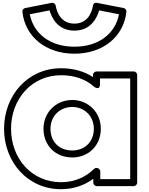

<svg xmlns="http://www.w3.org/2000/svg" viewBox="-20 -1306 1065 1373"><path d="M688.6 -1231.7 830.8 -1204C804.7 -1066 686.5 -972 512 -972C337 -972 219.2 -1067 193.2 -1204L334.6 -1231.7C346.8 -1186.6 388.9 -1087 512 -1087C635.8 -1087 677.1 -1188.4 688.6 -1231.7ZM673.8 -1285.5C654.8 -1289.2 646.5 -1276.5 644.3 -1264.8C643.4 -1257.6 627.8 -1137 512 -1137C396.5 -1137 379.8 -1256 378.6 -1265.9C375 -1278.9 363.3 -1288.3 349.2 -1285.5L160.2 -1248.5C147.9 -1246.1 138.7 -1234.2 140.1 -1221.3C159.7 -1043.1 307.9 -922 512 -922C716.1 -922 864.3 -1043.1 883.9 -1221.3C885.2 -1233.8 876.5 -1246.1 863.8 -1248.5ZM59 -385C59 -598.3 207.3 -768 417 -768C515.9 -768 595.3 -737.8 653.2 -685.5C653.2 -685.5 695 -654.5 695 -704V-745H911V-25H697V-80C697 -95.1 682.7 -105 672 -105H669C662.1 -105 655 -101.5 651 -97.4C598.8 -43.3 515.2 -3 417 -3C207.2 -3 59 -171.7 59 -385ZM9 -385C9 -148.3 176.8 47 417 47C507 47 586.4 17.7 647 -27.5V0C647 10.7 656.9 25 672 25H936C946.7 25 961 15.1 961 0V-770C961 -780.7 951.1 -795 936 -795H670C659.3 -795 645 -785.1 645 -770V-754.9C582.8 -795.6 505.3 -818 417 -818C176.7 -818 9 -621.7 9 -385ZM291 -385C291 -266.9 375.8 -180 497 -180C614.4 -180 701 -266.8 701 -385C701 -504.7 609.3 -591 497 -591C382.9 -591 291 -504.8 291 -385ZM341 -385C341 -477.2 409.1 -541 497 -541C582.7 -541 651 -477.3 651 -385C651 -293.2 587.6 -230 497 -230C402.2 -230 341 -293.1 341 -385Z"/></svg>

Font: Poland Can Into
Style: BigWritingsOLn
Weight: 700
Foundry: Cannot Into Space Fonts
Version: Version 0.92